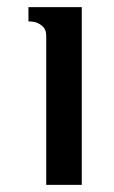

<svg xmlns="http://www.w3.org/2000/svg" viewBox="-20 -520 320 540"><path d="M60 -460V-500H210V0H110V-420Q110 -438 97.5 -448Q85 -458 72 -459Z"/></svg>

Font: Laverick
Style: Regular
Weight: 400
Designer: Daniel Pimley
Foundry: Daniel Pimley
Version: Version 1.000;PS 001.001;hotconv 1.0.56